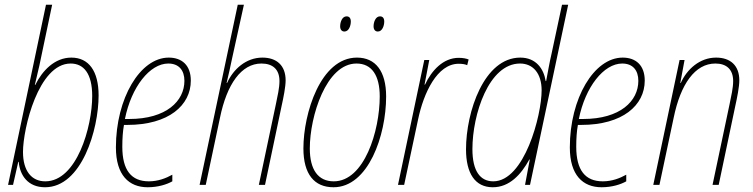

<svg xmlns="http://www.w3.org/2000/svg" viewBox="-20 -780 3178 810"><path d="M170 10C325 10 396 -234 396 -377C396 -481 354 -537 281 -537C210 -537 158 -481 129 -422H127C133 -446 139 -473 146 -503L200 -760H174L14 0H35L57 -97H59C64 -40 98 10 170 10ZM171 -15C113 -15 77 -59 77 -139C77 -237 142 -512 278 -512C333 -512 369 -470 369 -375C369 -245 304 -15 171 -15Z M603 10C647 10 684 -2 707 -15V-43C680 -28 647 -15 608 -15C534 -15 496 -62 496 -161C496 -195 498 -226 503 -253H517C692 -253 785 -336 785 -440C785 -505 747 -537 692 -537C571 -537 469 -365 469 -158C469 -41 524 10 603 10ZM525 -278H507C534 -413 612 -512 690 -512C735 -512 758 -483 758 -439C758 -354 682 -278 525 -278Z M822 0H848L908 -283C937 -425 998 -512 1083 -512C1130 -512 1159 -488 1159 -438C1159 -409 1151 -375 1144 -341L1072 0H1098L1168 -333C1176 -369 1185 -414 1185 -441C1185 -504 1147 -537 1087 -537C1018 -537 964 -488 938 -430H936C944 -463 952 -499 959 -533L1009 -760H983Z M1574 -647C1593 -647 1601 -672 1601 -689C1601 -703 1595 -711 1583 -711C1564 -711 1556 -686 1556 -669C1556 -655 1563 -647 1574 -647ZM1433 -647C1452 -647 1460 -672 1460 -689C1460 -703 1454 -711 1442 -711C1423 -711 1415 -686 1415 -669C1415 -655 1422 -647 1433 -647ZM1387 10C1534 10 1609 -209 1609 -373C1609 -480 1564 -537 1486 -537C1332 -537 1260 -301 1260 -154C1260 -45 1306 10 1387 10ZM1388 -15C1322 -15 1287 -64 1287 -154C1287 -289 1356 -512 1484 -512C1549 -512 1582 -461 1582 -373C1582 -228 1517 -15 1388 -15Z M1659 0H1685L1744 -277C1767 -387 1824 -511 1915 -511C1930 -511 1943 -509 1951 -505L1957 -529C1948 -533 1933 -536 1915 -536C1850 -536 1801 -483 1773 -423H1771L1791 -527H1770Z M2059 10C2129 10 2178 -43 2213 -107H2215L2195 0H2216L2377 -760H2351L2307 -554C2298 -516 2291 -474 2284 -438H2282C2274 -490 2241 -537 2175 -537C2022 -537 1946 -308 1946 -150C1946 -49 1984 10 2059 10ZM2061 -15C2006 -15 1973 -58 1973 -151C1973 -297 2042 -512 2174 -512C2229 -512 2265 -470 2265 -399C2265 -293 2192 -15 2061 -15Z M2518 10C2562 10 2599 -2 2622 -15V-43C2595 -28 2562 -15 2523 -15C2449 -15 2411 -62 2411 -161C2411 -195 2413 -226 2418 -253H2432C2607 -253 2700 -336 2700 -440C2700 -505 2662 -537 2607 -537C2486 -537 2384 -365 2384 -158C2384 -41 2439 10 2518 10ZM2440 -278H2422C2449 -413 2527 -512 2605 -512C2650 -512 2673 -483 2673 -439C2673 -354 2597 -278 2440 -278Z M2736 0H2762L2822 -283C2851 -425 2912 -512 2998 -512C3044 -512 3073 -488 3073 -438C3073 -409 3065 -375 3058 -341L2986 0H3012L3082 -333C3090 -369 3099 -414 3099 -441C3099 -504 3061 -537 3001 -537C2932 -537 2878 -488 2852 -430H2850L2868 -527H2847Z"/></svg>

Font: Noto Sans Condensed Thin
Style: Italic
Weight: 100
Width: 3
Italic angle: -12°
Designer: Monotype Design Team
Foundry: Monotype Imaging Inc.
Version: Version 2.013